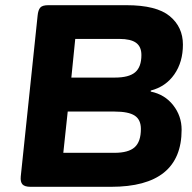

<svg xmlns="http://www.w3.org/2000/svg" viewBox="-20 -720 740 740"><path d="M98 0Q75 0 66.5 -9.5Q58 -19 60 -40L125 -660Q127 -681 135 -690.5Q143 -700 166 -700H467Q583 -700 634 -658Q685 -616 685 -548Q685 -481 652 -433.5Q619 -386 561 -371V-367Q615 -356 647.5 -314.5Q680 -273 680 -220Q680 0 408 0ZM255 -421H423Q477 -421 501 -441.5Q525 -462 525 -508Q525 -540 504.5 -555Q484 -570 440 -570H270ZM224 -131H421Q475 -131 499 -152.5Q523 -174 523 -223Q523 -259 499 -274.5Q475 -290 422 -290H241Z"/></svg>

Font: Asap Expanded Expanded Regular
Style: Bold Italic
Weight: 700
Width: 7
Italic angle: -6°
Designer: Pablo Cosgaya
Foundry: Omnibus-Type
Version: Version 3.001; ttfautohint (v1.8.4.7-5d5b)